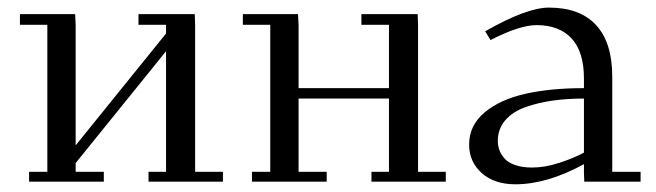

<svg xmlns="http://www.w3.org/2000/svg" viewBox="-20 -476 1718 503"><path d="M32.2 -411.1V-439H176.8L178.2 -411.1V-95.2L415 -388.2V-411.1H342.8V-439H490.2L491.2 -411.1V-25.9H564V0H369.1V-25.9H415V-341.8L178.2 -48.8V-25.9H252V0H56.2V-25.9H104V-411.1Z M616.2 -411.1V-439H760.7L762.2 -411.1V-245.1H999V-411.1H926.8V-439H1074.2L1075.2 -411.1V-25.9H1147.9V0H953.1V-25.9H999V-217.8H762.2V-25.9H835.9V0H640.1V-25.9H688V-411.1Z M1209 -97.2Q1209 -147.5 1249.5 -181.4Q1290 -215.3 1356 -230.2Q1421.9 -245.1 1509.8 -245.1V-270Q1509.8 -340.3 1477.5 -375.2Q1445.3 -410.2 1385.7 -410.2Q1341.3 -410.2 1265.1 -371.1L1251 -394Q1359.9 -456.1 1418 -456.1Q1499.5 -456.1 1541.7 -410.2Q1584 -364.3 1584 -274.9V-25.9H1658.2V0H1510.7L1509.8 -23.9V-45.9Q1413.1 6.8 1330.1 6.8Q1274.9 6.8 1241.9 -22.7Q1209 -52.2 1209 -97.2ZM1284.2 -106.9Q1284.2 -94.7 1288.1 -83.5Q1292 -72.3 1301.3 -61.3Q1310.5 -50.3 1329.3 -43.7Q1348.1 -37.1 1374 -37.1Q1407.7 -37.1 1445.8 -49.6Q1483.9 -62 1509.8 -76.2V-217.8Q1466.3 -217.8 1429 -212.6Q1391.6 -207.5 1357.4 -195.6Q1323.2 -183.6 1303.7 -160.9Q1284.2 -138.2 1284.2 -106.9Z"/></svg>

Font: Dehuti Alt
Style: Book
Weight: 400
Version: Version 1.2